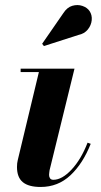

<svg xmlns="http://www.w3.org/2000/svg" viewBox="-20 -733 402 763"><path d="M291.5 -594 154.5 -550 147.5 -559 231.5 -680.5Q246.5 -704 267.5 -710Q288.5 -716 307.5 -709.5Q326.5 -703 336 -689Q346.5 -673 344.5 -652.8Q342.5 -632.5 329 -615.8Q315.5 -599 291.5 -594ZM340.5 -161.5Q309.5 -83 260 -36.5Q210.5 10 141.5 10Q94 10 70.8 -9Q47.5 -28 47.5 -69.5Q47.5 -84.5 50.5 -96.5L134.5 -446.5H62V-460H276L177 -56.5Q176.5 -52 175.8 -47Q175 -42 175 -38Q175 -30 179 -24.2Q183 -18.5 192 -18.5Q226.5 -18.5 264.5 -59.2Q302.5 -100 328 -166Z"/></svg>

Font: Bodoni* 16pt
Style: Bold Italic
Weight: 700
Italic angle: -13°
Version: Version 2.3